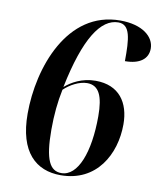

<svg xmlns="http://www.w3.org/2000/svg" viewBox="-83 -790 720 866"><g transform="rotate(10 277.5 -357.0)"><path d="M253 10C418 10 493 -128 493 -265C493 -364 444 -437 336 -437C273 -437 226 -409 197 -384C244 -614 311 -714 391 -714C446 -714 451 -650 450 -547C517 -547 555 -575 555 -623C555 -677 500 -724 398 -724C155 -724 59 -448 59 -238C59 -61 141 10 253 10ZM255 0C203 0 177 -46 177 -186C177 -253 183 -314 195 -371C222 -397 264 -420 300 -420C354 -420 375 -374 375 -281C375 -117 331 0 255 0Z"/></g></svg>

Font: Noto Serif Display SemiCondensed SemiBold
Style: Italic
Weight: 600
Width: 4
Italic angle: -12°
Designer: Monotype Design Team
Foundry: Monotype Imaging Inc.
Version: Version 2.009